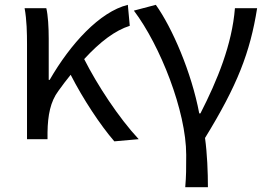

<svg xmlns="http://www.w3.org/2000/svg" viewBox="-20 -577 1108 796"><path d="M555 0C472 -89 383 -225 329 -332C396 -405 458 -451 518 -470L510 -557C393 -528 272 -395 186 -246H182V-416C182 -464 179 -514 172 -543H82C91 -495 92 -438 92 -394V0H177V-28C178 -99 189 -156 222 -200C239 -224 256 -246 273 -267C324 -167 396 -58 454 9Z M748 199H842C842 137 839 60 830 -5C964 -223 1017 -360 1046 -543H954C942 -392 881 -244 811 -107H806C774 -277 694 -462 626 -557L535 -533C644 -389 752 -116 752 65C752 125 752 150 748 199Z"/></svg>

Font: Noto Sans Japanese Regular
Style: Regular
Weight: 400
Designer: Ryoko NISHIZUKA (kana & ideographs); Paul D. Hunt (Latin, Greek & Cyrillic); Wenlong ZHANG (bopomofo); Sandoll Communica
Foundry: Adobe Systems Incorporated
Version: Version 1.000;PS 1;hotconv 1.0.78;makeotf.lib2.5.61930